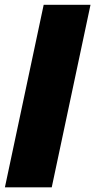

<svg xmlns="http://www.w3.org/2000/svg" viewBox="-20 -802 408 822"><path d="M367.5 -781.5 201.5 0H1L167 -781.5Z"/></svg>

Font: Epilogue Black
Style: Italic
Weight: 900
Italic angle: -12°
Designer: Tyler Finck
Foundry: Etcetera Type Co
Version: Version 2.111